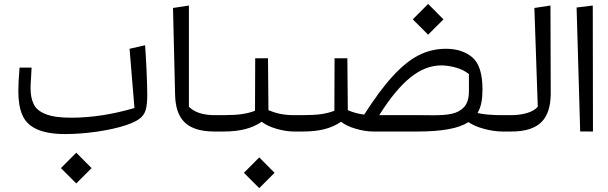

<svg xmlns="http://www.w3.org/2000/svg" viewBox="-20 -683 3158 997"><path d="M319.8 13.2C371.1 13.2 425.8 8.8 484.9 0.5C543.9 -8.3 593.8 -19.5 634.8 -33.2C666.5 -43.9 689.9 -55.2 705.1 -66.9C720.2 -78.1 731 -93.3 736.3 -111.3C741.7 -129.4 744.6 -155.3 744.6 -188C744.6 -215.8 743.7 -257.8 741.2 -314C738.8 -370.1 735.8 -414.6 733.4 -448.2L652.8 -429.7L678.2 -122.1C563.5 -88.4 453.6 -71.8 348.6 -71.8C291 -71.8 247.1 -78.1 216.3 -90.8C185.5 -103 165 -120.6 154.8 -142.6C144 -164.6 138.7 -192.4 138.7 -226.1C138.7 -238.3 139.6 -258.8 141.6 -286.6C143.1 -305.7 143.6 -320.8 144 -332H81.5C77.1 -278.3 75.2 -237.8 75.2 -210C75.2 -161.1 81.5 -120.6 94.7 -88.9C120.6 -24.4 188.5 13.2 319.8 13.2ZM296.4 189.9 376 269.5 455.6 189.9 376 109.9Z M1139.2 -85H1095.2C1034.7 -85 989.7 -99.6 960.9 -128.9V-654.3L878.4 -641.6L889.2 -191.9C892.1 -68.8 944.3 0 1095.2 0H1139.2Z M1095.2 -85V0H1139.2C1229.5 0 1290 -17.1 1338.9 -50.8C1357.9 -35.6 1383.8 -23.4 1416 -14.2C1448.2 -4.9 1478.5 0 1507.3 0H1551.3V-85H1507.3C1450.7 -85 1411.6 -95.2 1374 -110.8L1371.6 -380.4H1305.2L1304.2 -107.9C1282.7 -99.6 1259.8 -93.8 1235.4 -90.3C1210.4 -86.9 1178.7 -85 1139.2 -85ZM1246.6 214.4 1326.2 293.9 1405.8 214.4 1326.2 134.3Z M1507.3 0H1551.3C1641.6 0 1702.1 -17.1 1751 -50.8C1770 -35.6 1795.9 -23.4 1828.1 -14.2C1860.4 -4.9 1890.6 0 1919.4 0H2144C2276.9 0 2361.3 -16.1 2412.6 -48.8C2434.6 -33.7 2462.4 -22 2496.1 -13.2C2529.8 -4.4 2561 0 2589.8 0H2633.8V-85H2589.8C2533.7 -85 2490.2 -88.9 2459.5 -96.2C2478.5 -127.4 2485.4 -166.5 2485.4 -218.8C2485.4 -299.3 2467.8 -355 2433.1 -384.8C2397.9 -414.6 2352.1 -429.7 2295.9 -429.7C2245.1 -429.7 2197.3 -418.5 2152.8 -395.5C2108.4 -372.6 2063.5 -335.9 2018.6 -286.6C1973.1 -237.3 1924.3 -170.9 1871.1 -87.9C1843.3 -91.3 1814.9 -98.6 1786.1 -110.8L1783.7 -380.4H1717.3L1716.3 -107.9C1694.8 -99.6 1671.9 -93.8 1647.5 -90.3C1622.6 -86.9 1590.8 -85 1551.3 -85H1507.3ZM1949.2 -85C2060.5 -261.2 2160.6 -343.3 2271.5 -343.3C2295.4 -343.3 2320.8 -339.4 2347.7 -332C2374 -324.7 2396.5 -313.5 2415 -298.3V-210C2415 -173.3 2406.7 -146 2390.6 -127.9C2357.9 -91.3 2308.1 -84.5 2227.5 -84.5L2170.4 -85ZM2123.5 -582.5 2203.1 -502.9 2282.7 -582.5 2203.1 -662.6Z M2772.5 -128.9C2759.8 -113.8 2740.7 -103 2715.3 -95.7C2689.5 -88.4 2662.6 -85 2633.8 -85H2589.8V0H2633.8C2784.7 0 2836.9 -68.8 2839.8 -191.9L2838.4 -654.3L2754.9 -641.6Z M2992.7 -0.5 3059.1 0 3058.1 -654.3 2974.1 -644Z"/></svg>

Font: SG Kara Light
Style: Regular
Weight: 400
Designer: Damoon Khanjanzadeh
Version: Version 1.000